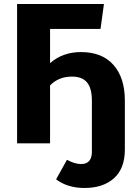

<svg xmlns="http://www.w3.org/2000/svg" viewBox="-20 -713 667 955"><path d="M383 -454Q488 -454 544.5 -390Q601 -326 601 -213V31Q601 125 547 173.5Q493 222 400 222Q316 222 259 179L313 82Q353 103 383 103Q437 103 437 42V-212Q437 -274 413 -303Q389 -332 338 -332Q271 -332 229 -288V0H65V-693H497L480 -569H229V-399Q292 -454 383 -454Z"/></svg>

Font: Fira Sans
Style: Bold
Weight: 700
Designer: bBox Type GmbH & Carrois Corporate GbR & Edenspiekermann AG
Foundry: bBox Type GmbH & Carrois Corporate GbR & Edenspiekermann AG
Version: Version 4.301;PS 004.301;hotconv 1.0.88;makeotf.lib2.5.64775